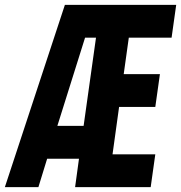

<svg xmlns="http://www.w3.org/2000/svg" viewBox="-44 -770 745 790"><path d="M-24 0 223 -750H681L662 -615H486L465 -465H614L595 -330H446L419 -135H595L576 0H265L281 -117H150L114 0ZM192 -252H300L351 -615H306Z"/></svg>

Font: Mohave Light
Style: Bold Italic
Weight: 700
Italic angle: -8°
Version: Version 2.003